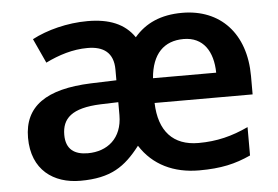

<svg xmlns="http://www.w3.org/2000/svg" viewBox="-44 -612 986 681"><g transform="rotate(-5 448.5 -271.0)"><path d="M627 -552C551 -552 496 -527 456 -480C422 -530 367 -552 290 -552C218 -552 145 -533 92 -505L132 -418C179 -441 229 -457 282 -457C338 -457 374 -433 374 -372V-334L283 -331C123 -325 44 -270 44 -158C44 -43 121 10 216 10C325 10 376 -26 430 -96C475 -25 549 10 639 10C718 10 768 -2 823 -27V-128C765 -101 711 -87 645 -87C555 -87 505 -141 502 -242H851V-307C851 -460 762 -552 627 -552ZM624 -459C694 -459 728 -406 729 -330H504C511 -416 554 -459 624 -459ZM311 -254 374 -256V-210C374 -127 320 -85 251 -85C204 -85 173 -105 173 -157C173 -215 207 -250 311 -254Z"/></g></svg>

Font: Noto Sans Gurmukhi SemiBold
Style: Regular
Weight: 600
Designer: Jelle Bosma - Monotype Design Team
Foundry: Monotype Imaging Inc.
Version: Version 2.004